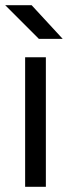

<svg xmlns="http://www.w3.org/2000/svg" viewBox="-22 -721 274 741"><path d="M75 0V-500H155V0ZM128 -571 -2 -701H100L220 -571Z"/></svg>

Font: Figtree
Style: Regular
Weight: 400
Designer: Erik Kennedy
Foundry: Erik Kennedy
Version: Version 2.002